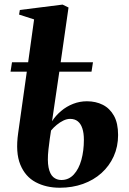

<svg xmlns="http://www.w3.org/2000/svg" viewBox="-20 -826 573 856"><path d="M212 -285.5Q228.5 -311 252.5 -331.2Q276.5 -351.5 306 -363Q335.5 -374.5 367.5 -374.5Q407 -374.5 438.2 -358.8Q469.5 -343 488 -310Q506.5 -277 506.5 -224Q506.5 -172.5 487 -129.2Q467.5 -86 432.5 -54.5Q397.5 -23 350 -6Q302.5 11 246.5 11Q185.5 11 139 -13.8Q92.5 -38.5 70.5 -92.2Q48.5 -146 61 -233L99.5 -506.5H27L33.5 -548.5H105.5L132 -739.5L65 -761L68.5 -781.5L259 -805.5L285.5 -792.5L250.5 -548.5H394.5L388 -506.5H244.5ZM292.5 -296Q278 -296 262.5 -288.5Q247 -281 232.8 -269.2Q218.5 -257.5 207.5 -244Q204.5 -226 201.8 -206Q199 -186 196 -159.5Q190.5 -109.5 196.5 -79.5Q202.5 -49.5 217.5 -36.5Q232.5 -23.5 253.5 -23.5Q286.5 -23.5 309 -48Q331.5 -72.5 342.8 -113.2Q354 -154 354 -203Q354 -232.5 347.2 -253.2Q340.5 -274 327 -285Q313.5 -296 292.5 -296Z"/></svg>

Font: Merriweather 120pt ExtraBold
Style: Italic
Weight: 800
Italic angle: -7.8°
Version: Version 2.101